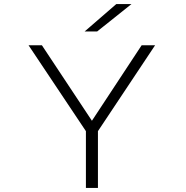

<svg xmlns="http://www.w3.org/2000/svg" viewBox="-20 -922 915 942"><path d="M401.5 0V-278.5L120 -700H185.5L431 -329.5L675 -700H741L460.5 -278.5V0ZM456.5 -767.5H395L550.5 -902H625Z"/></svg>

Font: Trispace SemiExpanded ExtraLight
Style: Regular
Weight: 200
Width: 6
Designer: Tyler Finck
Foundry: Etcetera Type Company
Version: Version 1.210; ttfautohint (v1.8.3)